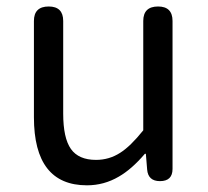

<svg xmlns="http://www.w3.org/2000/svg" viewBox="-20 -550 633 583"><path d="M244.1 12.7Q83 12.7 83 -194.3V-486.3Q83 -530.3 127.9 -530.3Q171.9 -530.3 171.9 -486.3V-205.1Q171.9 -130.9 195.3 -97.7Q218.8 -64.5 271.5 -64.5Q311.5 -64.5 344.7 -85.9Q376 -105.5 415 -154.3V-486.3Q415 -530.3 460 -530.3Q503.9 -530.3 503.9 -486.3V-264.6V-37.1Q503.9 0 465.8 0Q429.7 0 426.8 -35.2L422.9 -83H419.9Q379.9 -36.1 340.8 -13.7Q295.9 12.7 244.1 12.7Z"/></svg>

Font: Bpmf GenSen Rounded R
Style: R
Weight: 400
Foundry: But Ko
Version: Version 1.320